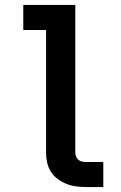

<svg xmlns="http://www.w3.org/2000/svg" viewBox="-20 -755 490 775"><path d="M329 0Q309 0 288.5 -2.5Q268 -5 249 -12.5Q230 -20 213.5 -32Q197 -44 186 -61Q175 -78 170.5 -98Q166 -118 166 -139V-634H74V-735H284V-139Q284 -130 287.5 -122Q291 -114 297.5 -109Q304 -104 312.5 -102.5Q321 -101 329 -101H397V0Z"/></svg>

Font: Zed Sans Extended
Style: Bold
Weight: 700
Width: 7
Designer: Belleve Invis
Foundry: Belleve Invis
Version: Version 1.0.0; ttfautohint (v1.8.4)